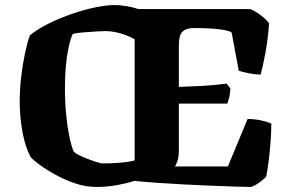

<svg xmlns="http://www.w3.org/2000/svg" viewBox="-20 -740 1141 760"><path d="M361 0Q318 0 275 -15Q232 -30 195.5 -50.5Q159 -71 134 -90Q109 -109 102 -117Q80 -157 69 -217.5Q58 -278 58 -337Q58 -385 63.5 -433Q69 -481 78 -524.5Q87 -568 98 -600Q130 -626 174 -647.5Q218 -669 266 -685.5Q314 -702 358 -711Q402 -720 433 -720Q455 -720 480 -716Q505 -712 528 -704H971Q992 -695 1012.5 -679.5Q1033 -664 1045 -648Q1041 -587 1030.5 -530.5Q1020 -474 1012 -445Q990 -445 964.5 -450Q939 -455 925 -460L897 -611Q892 -616 873.5 -620Q855 -624 823.5 -626.5Q792 -629 747 -629Q722 -629 709 -620Q696 -611 692 -596Q688 -581 688 -561V-396Q727 -398 757 -399Q787 -400 815.5 -402.5Q844 -405 877 -409L892 -390Q891 -368 887 -353Q883 -338 880 -330H688V-144Q688 -120 682.5 -103.5Q677 -87 672 -81H882L960 -269Q989 -269 1015 -263Q1041 -257 1054 -251Q1054 -216 1051 -177.5Q1048 -139 1043.5 -103.5Q1039 -68 1034 -42Q1029 -35 1016.5 -25Q1004 -15 991 -7.5Q978 0 970 0Q949 0 907.5 -1.5Q866 -3 813.5 -5Q761 -7 705.5 -10Q650 -13 599.5 -16.5Q549 -20 512 -24Q481 -14 442 -7Q403 0 361 0ZM385 -93Q414 -93 450 -95.5Q486 -98 513 -105V-585Q494 -595 475 -602Q456 -609 436.5 -613Q417 -617 397 -617Q387 -617 362.5 -615.5Q338 -614 312 -612Q286 -610 268 -606Q258 -583 251 -550Q244 -517 240.5 -476.5Q237 -436 237 -388Q237 -318 246 -251Q255 -184 270 -143Q275 -135 291.5 -126.5Q308 -118 328 -110.5Q348 -103 364.5 -98Q381 -93 385 -93Z"/></svg>

Font: Texturina Medium 12pt Black
Style: Regular
Weight: 900
Version: Version 1.002